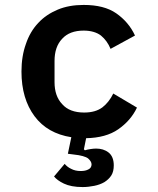

<svg xmlns="http://www.w3.org/2000/svg" viewBox="-20 -548 640 778"><path d="M319 -528C280 -528 245 -522 214 -509C183 -496 156 -478 135 -455C113 -432 96 -403 85 -370C73 -337 67 -299 67 -258C67 -258 67 -258 67 -258C67 -184 85 -124 120 -77C155 -30 205 -2 269 8C269 8 255 75 255 75C255 75 278 78 278 78C278 78 278 78 278 78C308 81 328 87 337 94C346 102 351 110 351 118C351 118 351 118 351 118C351 127 347 134 339 138C330 143 320 145 307 145C307 145 307 145 307 145C292 145 279 142 268 136C257 131 249 124 242 116C242 116 199 167 199 167C199 167 199 167 199 167C207 177 220 187 239 196C258 205 283 210 315 210C315 210 315 210 315 210C331 210 347 208 362 205C377 202 391 197 403 190C414 183 424 174 431 163C438 152 441 138 441 122C441 122 441 122 441 122C441 99 434 81 420 70C406 59 389 54 369 54C369 54 369 54 369 54C362 54 354 55 347 56C339 57 331 59 324 61C324 61 320 57 320 57C320 57 329 12 329 12C329 12 329 12 329 12C382 11 426 -1 459 -24C492 -47 518 -76 535 -112C535 -112 439 -169 439 -169C439 -169 439 -169 439 -169C428 -146 413 -127 395 -113C376 -99 352 -92 321 -92C321 -92 321 -92 321 -92C282 -92 252 -103 232 -126C211 -148 201 -178 201 -215C201 -215 201 -301 201 -301C201 -301 201 -301 201 -301C201 -339 211 -369 232 -391C252 -413 281 -424 319 -424C319 -424 319 -424 319 -424C348 -424 372 -417 389 -404C406 -390 419 -372 428 -350C428 -350 527 -404 527 -404C527 -404 527 -404 527 -404C510 -441 484 -471 451 -494C418 -517 374 -528 319 -528C319 -528 319 -528 319 -528Z"/></svg>

Font: IBM Plex Mono Mod
Style: SemiBold
Weight: 500
Designer: Mike Abbink, Paul van der Laan, Pieter van Rosmalen
Foundry: Bold Monday
Version: ""